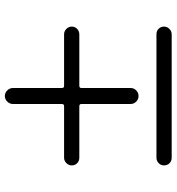

<svg xmlns="http://www.w3.org/2000/svg" viewBox="12 -702 730 794"><g transform="rotate(-90 377.0 -305.0)"><path d="M122 40Q108 40 99 31Q90 22 90 8Q90 -5 99.5 -14Q109 -23 122 -23H632Q646 -23 655 -14Q664 -5 664 8Q664 21 654.5 30.5Q645 40 632 40ZM122 -342Q108 -342 99 -351Q90 -360 90 -373Q90 -386 99.5 -395.5Q109 -405 122 -405H335Q344 -405 344 -414V-617Q344 -630 354 -640Q364 -650 377 -650Q390 -650 400 -640Q410 -630 410 -617V-414Q410 -405 419 -405H632Q645 -405 654.5 -395.5Q664 -386 664 -373Q664 -360 654.5 -351Q645 -342 632 -342H419Q410 -342 410 -333V-130Q410 -116 400 -106.5Q390 -97 377 -97Q364 -97 354 -106.5Q344 -116 344 -130V-333Q344 -342 335 -342Z"/></g></svg>

Font: Rounded Mplus 1c
Style: Regular
Weight: 400
Version: Version 1.059.20150529